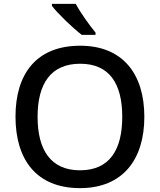

<svg xmlns="http://www.w3.org/2000/svg" viewBox="-20 -961 825 991"><path d="M371 -941H248V-931C275 -894 355 -817 402 -781H473V-793C442 -830 395 -896 371 -941ZM725 -358C725 -580 613 -725 394 -725C167 -725 60 -579 60 -359C60 -138 167 10 393 10C613 10 725 -137 725 -358ZM174 -358C174 -529 242 -632 394 -632C545 -632 611 -529 611 -358C611 -187 545 -82 393 -82C242 -82 174 -187 174 -358Z"/></svg>

Font: Noto Sans Hanifi Rohingya Medium
Style: Regular
Weight: 500
Designer: Monotype Design Team and DaltonMaag
Foundry: Google LLC
Version: Version 2.102